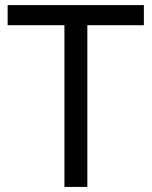

<svg xmlns="http://www.w3.org/2000/svg" viewBox="-20 -734 596 754"><path d="M323 0V-635H545V-714H10V-635H233V0Z"/></svg>

Font: Noto Sans Bengali
Style: Regular
Weight: 400
Designer: Jelle Bosma - Monotype Design Team
Foundry: Monotype Imaging Inc.
Version: Version 2.003